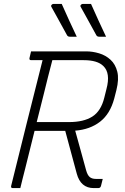

<svg xmlns="http://www.w3.org/2000/svg" viewBox="-20 -963 640 983"><path d="M296 -943Q317 -896 334.5 -857.5Q352 -819 373 -775H338Q327 -775 323 -783Q304 -818 292.5 -838.5Q281 -859 270.5 -878.5Q260 -898 243 -928Q240 -933 244 -938Q248 -943 254 -943ZM446 -943Q467 -896 484.5 -857.5Q502 -819 523 -775H488Q477 -775 473 -783Q454 -818 442.5 -838.5Q431 -859 420.5 -878.5Q410 -898 393 -928Q390 -933 394 -938Q398 -943 404 -943ZM84 0H45Q39 0 37.5 -3.5Q36 -7 37 -11Q77 -172 117 -333Q157 -494 198 -655H139Q133 -655 131.5 -658.5Q130 -662 131 -666Q133 -675 135 -683Q137 -691 139 -700H421Q454 -700 487.5 -690Q521 -680 546 -657Q571 -634 580.5 -596Q590 -558 576 -502L565 -459Q544 -380 492.5 -340Q441 -300 365 -294Q379 -244 393 -193Q407 -142 421 -91Q428 -66 439.5 -56.5Q451 -47 471 -47H506Q504 -37 501.5 -29Q499 -21 497 -11Q494 0 483 0H460Q393 0 373 -74L314 -293H157Q145 -245 133 -196.5Q121 -148 109 -100Q102 -74 96 -49Q90 -24 84 0ZM205 -485Q196 -448 186.5 -411.5Q177 -375 168 -338H334Q408 -338 452.5 -366Q497 -394 514 -463L525 -507Q547 -589 509 -625Q479 -655 408 -655H248Q237 -613 226 -570Q215 -527 205 -485Z"/></svg>

Font: Recursive Sn Lnr St Lt
Style: Italic
Weight: 300
Italic angle: -15°
Version: Version 1.079;hotconv 1.0.112;makeotfexe 2.5.65598; ttfautoh